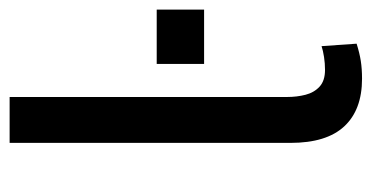

<svg xmlns="http://www.w3.org/2000/svg" viewBox="-202 -542 754 389"><g transform="rotate(-90 174.5 -348.0)"><path d="M209 9Q146 9 112.5 -27Q79 -63 79 -136V-705H172V-143Q172 -123 176.5 -105.5Q181 -88 193 -77Q205 -66 227 -66Q240 -66 253 -68Q266 -70 275 -73L280 -2Q261 4 245 6.5Q229 9 209 9ZM239 -311V-407H349V-311Z"/></g></svg>

Font: Nunito Sans 7pt Condensed Medium
Style: Regular
Weight: 500
Width: 3
Designer: Vernon Adams
Foundry: Vernon Adams
Version: Version 3.101;gftools[0.9.27]